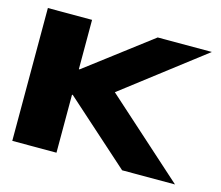

<svg xmlns="http://www.w3.org/2000/svg" viewBox="-80 -623 837 726"><g transform="rotate(15 338.0 -260.0)"><path d="M196 -520V-327H199L453 -520H665L350 -278L660 0H453L199 -227H196V0H23V-520Z"/></g></svg>

Font: Non Bureau Extended
Style: Bold
Weight: 700
Width: 7
Designer: Jona Saucedo
Foundry: Non Foundry
Version: Version 1.000; ttfautohint (v1.8.4)